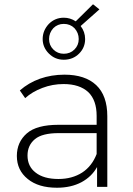

<svg xmlns="http://www.w3.org/2000/svg" viewBox="-20 -876 623 900"><path d="M282 -526Q379 -526 431 -477Q483 -428 483 -331V0H435V-93Q410 -48 362 -22Q313 4 247 4Q160 4 110 -37Q59 -78 59 -145Q59 -210 106 -251Q152 -291 254 -291H433V-333Q433 -406 394 -444Q353 -482 278 -482Q226 -482 179 -464Q131 -446 98 -416L73 -452Q114 -488 167 -507Q221 -526 282 -526ZM254 -37Q318 -37 365 -67Q411 -97 433 -154V-252H255Q178 -252 144 -224Q109 -195 109 -147Q109 -96 147 -67Q185 -37 254 -37ZM446 -832 358 -754Q379 -727 379 -693Q379 -653 351 -625Q322 -596 279 -596Q238 -596 209 -625Q180 -654 180 -693Q180 -733 209 -764Q238 -793 279 -793Q309 -793 335 -776L416 -856ZM279 -624Q309 -624 329 -644Q349 -664 349 -693Q349 -722 329 -744Q309 -764 279 -764Q250 -764 230 -744Q210 -722 210 -693Q210 -664 230 -644Q250 -624 279 -624Z"/></svg>

Font: Montserrat Light Alt1
Style: Light
Weight: 500
Designer: Differentunic
Foundry: Julieta Ulanovsky
Version: 0.1